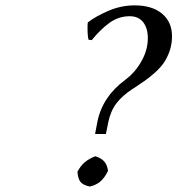

<svg xmlns="http://www.w3.org/2000/svg" viewBox="-20 -679 655 709"><path d="M459 -619.1Q418.5 -619.1 385 -595.2Q351.6 -571.3 318.8 -530.8L307.1 -532.2Q303.2 -545.9 303.2 -575.2Q303.2 -589.4 304.2 -596.2Q332.5 -618.2 379.6 -638.7Q426.8 -659.2 477.1 -659.2Q542 -659.2 578.6 -628.4Q615.2 -597.7 615.2 -544.9Q615.2 -516.1 606.2 -490.2Q597.2 -464.4 584 -445.8Q570.8 -427.2 550.5 -409.4Q530.3 -391.6 513.4 -379.9Q496.6 -368.2 475.1 -354Q471.7 -352.1 470.2 -351.1Q432.1 -326.2 410.4 -298.1Q388.7 -270 379.9 -228L371.1 -184.1H331.1L339.8 -230Q358.4 -321.8 441.9 -383.8Q478.5 -410.6 502.2 -452.6Q525.9 -494.6 525.9 -538.1Q525.9 -575.2 508.5 -597.2Q491.2 -619.1 459 -619.1ZM266.1 -44.9Q277.3 -66.4 292.7 -79.6Q308.1 -92.8 332 -102.1Q355 -94.7 365.7 -81.8Q376.5 -68.8 378.9 -47.9Q365.7 -21.5 350.3 -8.5Q335 4.4 312 9.8Q287.1 4.9 277.3 -7.1Q267.6 -19 266.1 -44.9Z"/></svg>

Font: Linear Smooth
Style: Italic
Weight: 400
Designer: Philipp H. Poll, Flanker
Foundry: Philipp H. Poll, reworked by Flanker
Version: Version 1.061 | FøM Fix